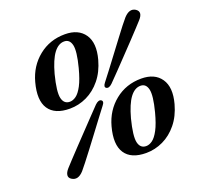

<svg xmlns="http://www.w3.org/2000/svg" viewBox="-127 -851 1035 1003"><g transform="rotate(-20 391.0 -350.0)"><path d="M332 -714Q407 -714 440.8 -664.8Q474.5 -615.5 451 -529Q434 -467 399.5 -424.8Q365 -382.5 319.8 -361Q274.5 -339.5 225.5 -339.5Q142 -339.5 109.2 -389Q76.5 -438.5 102 -532.5Q124 -614 186 -664Q248 -714 332 -714ZM340.5 -523.5Q363 -610 354.8 -645Q346.5 -680 316 -680Q283.5 -680 257.5 -645.2Q231.5 -610.5 211.5 -537Q188 -445 196.5 -409.2Q205 -373.5 237.5 -373.5Q255 -373.5 272.8 -386.5Q290.5 -399.5 307.8 -432Q325 -464.5 340.5 -523.5ZM473 -387.5Q453.5 -369 440 -377Q427.5 -385 443.5 -405.5Q461.5 -428.5 485.8 -460.5Q510 -492.5 536.5 -527.8Q563 -563 587.8 -596Q612.5 -629 631.8 -653.8Q651 -678.5 660.5 -689Q694.5 -726 725 -707Q755.5 -687 722.5 -650Q713.5 -640 692 -616.8Q670.5 -593.5 641.8 -563.2Q613 -533 582 -500.5Q551 -468 522.5 -438.2Q494 -408.5 473 -387.5ZM360 -313.5Q380 -332.5 393.5 -324.5Q407 -315.5 390 -295Q373 -273 349 -241Q325 -209 298.5 -173.8Q272 -138.5 247 -105.5Q222 -72.5 202.2 -47.2Q182.5 -22 172.5 -10.5Q138.5 27 107 7Q92 -2 93.2 -17Q94.5 -32 110.5 -50Q120.5 -61 142.5 -84.8Q164.5 -108.5 193.5 -139Q222.5 -169.5 253.5 -202Q284.5 -234.5 312.5 -264Q340.5 -293.5 360 -313.5ZM627.5 -360Q702.5 -360 736.2 -310.8Q770 -261.5 746.5 -175Q729.5 -113 695 -70.8Q660.5 -28.5 615.2 -7Q570 14.5 521 14.5Q437.5 14.5 404.8 -35Q372 -84.5 397.5 -178.5Q419.5 -260 481.5 -310Q543.5 -360 627.5 -360ZM636 -169.5Q658.5 -256 650.2 -291Q642 -326 611.5 -326Q579 -326 553 -291.2Q527 -256.5 507 -183Q483.5 -91 492 -55.2Q500.5 -19.5 533 -19.5Q550.5 -19.5 568.2 -32.5Q586 -45.5 603.2 -78Q620.5 -110.5 636 -169.5Z"/></g></svg>

Font: Fraunces 9pt S000 SemiBold
Style: Italic
Weight: 600
Italic angle: -16°
Version: Version 1.000; ttfautohint (v1.8.3)